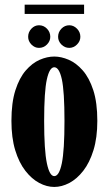

<svg xmlns="http://www.w3.org/2000/svg" viewBox="-20 -766 452 798"><path d="M205.5 11Q174.5 11 143.2 -5.5Q112 -22 85.5 -56Q59 -90 43.2 -141.8Q27.5 -193.5 27.5 -263.5Q27.5 -339.5 44 -391Q60.5 -442.5 87.2 -473.2Q114 -504 145 -517.5Q176 -531 205.5 -531Q234.5 -531 265.8 -517.5Q297 -504 324 -473.2Q351 -442.5 367.8 -391Q384.5 -339.5 384.5 -263.5Q384.5 -193.5 368.5 -141.8Q352.5 -90 326 -56Q299.5 -22 268 -5.5Q236.5 11 205.5 11ZM205.5 -34Q226 -34 237 -87.5Q248 -141 248 -263.5Q248 -386.5 237 -436.5Q226 -486.5 205.5 -486.5Q186 -486.5 174.8 -436.5Q163.5 -386.5 163.5 -263.5Q163.5 -141 174.8 -87.5Q186 -34 205.5 -34ZM268 -567Q249 -567 235.2 -581Q221.5 -595 221.5 -613Q221.5 -632.5 235.2 -646.8Q249 -661 268 -661Q286 -661 300 -646.8Q314 -632.5 314 -613Q314 -595 300 -581Q286 -567 268 -567ZM142 -567Q124 -567 110.5 -581Q97 -595 97 -613Q97 -632.5 110.5 -646.8Q124 -661 142 -661Q161.5 -661 175.2 -646.8Q189 -632.5 189 -613Q189 -595 175.2 -581Q161.5 -567 142 -567ZM82.5 -708V-746.5H329.5V-708Z"/></svg>

Font: Imbue Thin 10pt ExtraBold
Style: Regular
Weight: 800
Version: Version 1.102